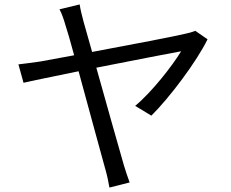

<svg xmlns="http://www.w3.org/2000/svg" viewBox="-20 -808 1040 865"><path d="M860 -669C848 -664 830 -659 815 -656C776 -646 567 -606 395 -574L356 -712C348 -742 342 -767 339 -788L248 -766C259 -746 267 -722 276 -691C283 -671 297 -622 314 -559C238 -545 179 -534 162 -531C127 -526 98 -522 63 -518L86 -435C118 -443 219 -463 334 -487C381 -316 440 -96 455 -44C463 -17 469 14 473 37L564 14C556 -8 544 -43 538 -64C521 -121 464 -326 414 -503C587 -537 766 -572 796 -577C758 -514 666 -395 589 -331L662 -287C744 -368 867 -532 915 -631Z"/></svg>

Font: Noto Sans T Chinese Regular
Style: Regular
Weight: 400
Designer: Ryoko NISHIZUKA (kana & ideographs); Paul D. Hunt (Latin, Greek & Cyrillic); Wenlong ZHANG (bopomofo); Sandoll Communica
Foundry: Adobe Systems Incorporated
Version: Version 1.000;PS 1;hotconv 1.0.78;makeotf.lib2.5.61930